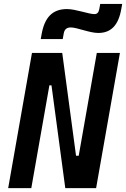

<svg xmlns="http://www.w3.org/2000/svg" viewBox="-20 -965 647 985"><path d="M314.9 0H473.1L595.2 -693.4H476.6L383.8 -166H370.1L299.3 -693.4H144L22 0H140.6L233.4 -527.3H244.1ZM189 -764.6H301.8L307.1 -793.9C311 -814.9 322.3 -824.2 343.8 -824.2C375 -824.2 439.5 -795.9 483.9 -795.9C549.8 -795.9 587.9 -835.4 602.5 -920.4L606.9 -944.8H494.1L489.3 -918C485.8 -900.4 478 -892.6 464.4 -892.6C435.1 -892.6 368.2 -918.5 323.7 -918.5C250.5 -918.5 209 -877.4 193.4 -789.1Z"/></svg>

Font: Cascadia Mono SemiBold
Style: Italic
Weight: 600
Italic angle: -10°
Monospace: yes
Designer: Aaron Bell
Foundry: Saja Typeworks
Version: Version 2404.023